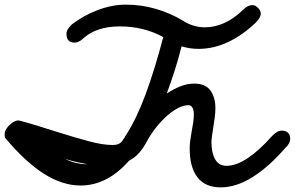

<svg xmlns="http://www.w3.org/2000/svg" viewBox="-45 -764 1273 829"><path d="M314 -598Q296 -580 277 -580Q242 -580 242 -618Q242 -629 249 -639.5Q256 -650 267 -660Q315 -697 377 -720.5Q439 -744 498 -744Q565 -744 628.5 -725.5Q692 -707 744 -675Q790 -646 839 -646Q927 -646 1006 -723Q1025 -742 1045 -742Q1057 -742 1069 -730Q1081 -718 1081 -706Q1081 -688 1059 -666Q1001 -611 939 -582Q877 -553 812 -553Q774 -553 739 -564Q725 -508 708.5 -457Q692 -406 675 -360Q705 -380 734.5 -391.5Q764 -403 793 -403Q842 -403 863.5 -373.5Q885 -344 885 -297Q885 -276 882 -255.5Q879 -235 876 -215Q873 -196 870.5 -178.5Q868 -161 868 -150Q868 -104 884 -76Q900 -48 933 -48Q975 -48 1025 -81.5Q1075 -115 1128 -175Q1138 -186 1149.5 -193Q1161 -200 1170 -200Q1208 -200 1208 -164Q1208 -146 1190 -128L1191 -130Q1118 -45 1046.5 0Q975 45 908 45Q841 45 807.5 1.5Q774 -42 774 -123Q774 -140 776.5 -157.5Q779 -175 782 -193Q786 -213 789 -233.5Q792 -254 792 -271Q792 -290 785.5 -300Q779 -310 768 -310Q750 -310 727 -299Q704 -288 679.5 -267Q655 -246 630 -215Q605 -184 584 -144Q569 -118 552 -100Q535 -82 512 -70Q418 37 303 37Q225 37 145 -13.5Q65 -64 -23 -169V-171Q-25 -175 -25 -184Q-25 -196 -18 -207Q-11 -218 -1.5 -226.5Q8 -235 17.5 -239.5Q27 -244 32 -244Q33 -244 35.5 -243.5Q38 -243 41 -243Q85 -231 126 -218Q167 -205 203 -194Q276 -171 337 -154.5Q398 -138 440 -138Q452 -138 459.5 -140Q467 -142 472.5 -145.5Q478 -149 482.5 -155Q487 -161 492 -169L491 -166Q493 -169 494 -172.5Q495 -176 498 -179Q544 -250 583 -355Q622 -460 660 -604Q575 -650 472 -650Q422 -650 382.5 -637Q343 -624 314 -598ZM236 -78Q260 -66 283 -60.5Q306 -55 327 -55H332Q309 -59 285 -64.5Q261 -70 236 -78ZM445 -49Q438 -48 430.5 -47.5Q423 -47 414 -47Q378 -47 332 -55Q379 -57 427 -94Z"/></svg>

Font: Discipuli Britannica Bold
Style: Regular
Weight: 700
Designer: Peter Wiegel
Foundry: Peter Wiegel
Version: Version 0.001 2009